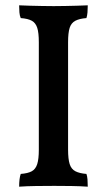

<svg xmlns="http://www.w3.org/2000/svg" viewBox="-20 -699 402 722"><path d="M126 -540Q126 -576 120 -594.5Q114 -613 99.5 -621Q85 -629 58 -631Q54 -640 53 -652.5Q52 -665 52 -679Q71 -678 92.5 -677.5Q114 -677 137.5 -676.5Q161 -676 182 -676Q204 -676 226 -676.5Q248 -677 269 -677.5Q290 -678 310 -679Q310 -665 309 -652.5Q308 -640 305 -631Q279 -629 263.5 -621Q248 -613 242 -594.5Q236 -576 236 -540V-136Q236 -101 242 -82Q248 -63 263.5 -55Q279 -47 305 -45Q308 -37 309 -24.5Q310 -12 310 3Q282 1 249 0.5Q216 0 184 0Q151 0 115 0.5Q79 1 52 3Q52 -12 53.5 -24.5Q55 -37 58 -45Q85 -47 99.5 -55Q114 -63 120 -82Q126 -101 126 -136Z"/></svg>

Font: Vollkorn Medium
Style: Regular
Weight: 500
Designer: Friedrich Althausen
Foundry: Friedrich Althausen
Version: Version 5.000